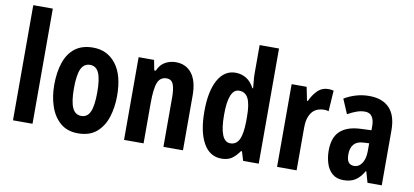

<svg xmlns="http://www.w3.org/2000/svg" viewBox="-71 -999 2694 1248"><g transform="rotate(10 1276.5 -375.0)"><path d="M189 0H60V-760H189Z M699 -274Q699 -198 678.5 -133.5Q658 -69 612 -29.5Q566 10 490 10Q419 10 373.5 -29Q328 -68 306 -132.5Q284 -197 284 -274Q284 -357 305.5 -421Q327 -485 373 -520.5Q419 -556 492 -556Q586 -556 642.5 -483.5Q699 -411 699 -274ZM414 -273Q414 -187 432.5 -146Q451 -105 492 -105Q532 -105 550 -145.5Q568 -186 568 -274Q568 -361 550 -401.5Q532 -442 492 -442Q451 -442 432.5 -402Q414 -362 414 -273Z M1038 -556Q1105 -556 1143.5 -506.5Q1182 -457 1182 -362V0H1053V-325Q1053 -383 1041 -412.5Q1029 -442 997 -442Q955 -442 938.5 -402Q922 -362 922 -264V0H793V-546H895L908 -479H918Q936 -521 968.5 -538.5Q1001 -556 1038 -556Z M1437 10Q1359 10 1317 -65Q1275 -140 1275 -274Q1275 -407 1316.5 -481.5Q1358 -556 1432 -556Q1471 -556 1503 -536.5Q1535 -517 1556 -476H1561Q1559 -506 1556.5 -527Q1554 -548 1554 -569V-760H1682V0H1579L1561 -60H1554Q1529 -24 1503 -7Q1477 10 1437 10ZM1476 -98Q1516 -98 1534.5 -136Q1553 -174 1554 -256V-288Q1554 -370 1535 -407.5Q1516 -445 1475 -445Q1405 -445 1405 -275Q1405 -98 1476 -98Z M2044 -556Q2050 -556 2058.5 -555.5Q2067 -555 2079 -552L2070 -414Q2064 -417 2054.5 -418Q2045 -419 2043 -419Q1985 -419 1958 -381Q1931 -343 1932 -279V0H1803V-546H1902L1920 -457H1926Q1942 -495 1971.5 -525.5Q2001 -556 2044 -556Z M2314 -558Q2401 -558 2447.5 -509.5Q2494 -461 2494 -363V0H2400L2379 -73H2376Q2352 -31 2321 -10.5Q2290 10 2242 10Q2196 10 2168 -14.5Q2140 -39 2127.5 -79Q2115 -119 2115 -163Q2115 -250 2160.5 -292Q2206 -334 2294 -338L2366 -341V-370Q2366 -408 2351 -430.5Q2336 -453 2304 -453Q2278 -453 2251.5 -444Q2225 -435 2191 -416L2150 -512Q2228 -558 2314 -558ZM2328 -253Q2286 -251 2265.5 -227Q2245 -203 2245 -161Q2245 -125 2257.5 -109Q2270 -93 2294 -93Q2326 -93 2346 -123Q2366 -153 2366 -204V-255Z"/></g></svg>

Font: Noto Sans Sinhala UI ExtraCondensed
Style: Bold
Weight: 700
Width: 2
Designer: Jelle Bosma - Monotype Design Team
Foundry: Monotype Imaging Inc.
Version: Version 2.006; ttfautohint (v1.8.4.7-5d5b)